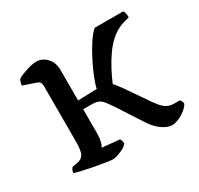

<svg xmlns="http://www.w3.org/2000/svg" viewBox="-113 -640 810 780"><g transform="rotate(-30 292.0 -250.0)"><path d="M210 0Q202 0 180 -3.5Q158 -7 130.5 -12Q103 -17 79 -22.5Q55 -28 43 -32Q43 -40 46.5 -46.5Q50 -53 53 -56L80 -61Q97 -64 106.5 -78.5Q116 -93 116 -139V-400Q116 -408 112.5 -414.5Q109 -421 100 -424L39 -445Q41 -458 43.5 -464Q46 -470 50 -474Q66 -483 93.5 -491.5Q121 -500 137 -500Q166 -500 186.5 -478Q207 -456 207 -421V-278L296 -281Q299 -298 311 -328.5Q323 -359 340.5 -393.5Q358 -428 377 -457Q396 -486 413 -500H545Q550 -498 552 -487.5Q554 -477 554 -468L523 -459Q493 -450 468 -428.5Q443 -407 423.5 -379Q404 -351 388.5 -321.5Q373 -292 362 -265Q366 -262 374.5 -251Q383 -240 391 -229Q399 -218 402 -213L466 -120Q474 -109 484 -97.5Q494 -86 507 -79Q520 -72 537 -72H565Q568 -70 571 -64Q574 -58 574 -51Q567 -38 551.5 -26Q536 -14 519 -7Q502 0 491 0Q468 0 444 -16.5Q420 -33 401 -61L322 -183Q307 -205 297.5 -216.5Q288 -228 276 -232.5Q264 -237 243 -237H207V-122Q207 -102 203 -86.5Q199 -71 194 -64L276 -56Q278 -52 280 -46Q282 -40 282 -33Q277 -25 263.5 -17.5Q250 -10 235 -5Q220 0 210 0Z"/></g></svg>

Font: Texturina Medium 12pt
Style: Regular
Weight: 400
Version: Version 1.002